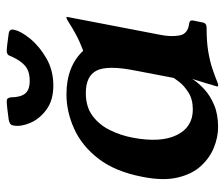

<svg xmlns="http://www.w3.org/2000/svg" viewBox="-70 -604 684 585"><g transform="rotate(-90 272.5 -311.0)"><path d="M351 -244Q367 -326 350.5 -359Q334 -392 282 -392Q240 -392 212.5 -371.5Q185 -351 169 -318.5Q153 -286 146 -249Q130 -164 154 -115Q178 -66 232 -66Q263 -66 284 -79.5Q305 -93 316 -107.5Q327 -122 328 -124ZM459 -163Q453 -132 457.5 -106.5Q462 -81 494 -77Q505 -76 503 -65L497 -36Q495 -24 481 -24Q438 -24 408.5 -19Q379 -14 356.5 -6.5Q334 1 312 10Q311 11 306 11H304Q302 11 302 8Q304 2 313 -29Q322 -60 333 -90H338Q334 -81 323 -64.5Q312 -48 293 -30.5Q274 -13 245.5 -1Q217 11 178 11Q148 11 116.5 -1.5Q85 -14 60 -41Q35 -68 24.5 -112.5Q14 -157 27 -221Q43 -303 82 -353.5Q121 -404 173 -427.5Q225 -451 278 -451Q363 -451 411 -400Q440 -411 461 -422.5Q482 -434 495 -442.5Q508 -451 512 -451Q515 -451 514 -449ZM305 -491Q260 -491 231.5 -512Q203 -533 191 -561.5Q179 -590 183 -612Q184 -620 189.5 -623Q195 -626 201 -627Q215 -629 232.5 -631Q250 -633 257 -633Q263 -633 265.5 -630Q268 -627 269 -620Q269 -592 280 -577.5Q291 -563 319 -563Q349 -563 365.5 -577.5Q382 -592 394 -620Q396 -627 400 -630Q404 -633 410 -633Q417 -633 433.5 -631Q450 -629 463 -627Q478 -625 475 -612Q471 -590 447.5 -561.5Q424 -533 387.5 -512Q351 -491 305 -491Z"/></g></svg>

Font: Young Serif Light
Style: Italic
Weight: 300
Italic angle: -10.979°
Designer: Bastien Sozeau
Foundry: NBR — Bastien Sozeau
Version: Version 5.001